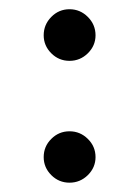

<svg xmlns="http://www.w3.org/2000/svg" viewBox="-20 -433 259 414"><path d="M74.2 -356.9Q74.2 -379.9 90.6 -396.5Q106.9 -413.1 129.9 -413.1Q152.8 -413.1 169.4 -396.5Q186 -379.9 186 -356.9Q186 -334.5 169.4 -318.1Q152.8 -301.8 129.9 -301.8Q106.9 -301.8 90.6 -318.1Q74.2 -334.5 74.2 -356.9ZM74.2 -94.2Q74.2 -117.2 90.6 -133.5Q106.9 -149.9 129.9 -149.9Q152.8 -149.9 169.4 -133.5Q186 -117.2 186 -94.2Q186 -71.8 169.4 -55.4Q152.8 -39.1 129.9 -39.1Q106.9 -39.1 90.6 -55.4Q74.2 -71.8 74.2 -94.2Z"/></svg>

Font: Linux Libertine G
Style: Semibold
Weight: 600
Designer: Philipp H. Poll
Foundry: Philipp H. Poll
Version: Version 5.1.1